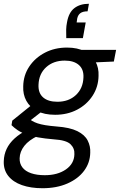

<svg xmlns="http://www.w3.org/2000/svg" viewBox="-49 -765 635 1017"><path d="M176 232Q114 232 67 215.5Q20 199 -5.5 166.5Q-31 134 -29 88Q-28 54 -14 24Q0 -6 28.5 -32Q57 -58 100 -79L151 -45Q104 -23 80 7.5Q56 38 55 73Q54 101 69.5 121.5Q85 142 115.5 152.5Q146 163 188 163Q256 163 300 132.5Q344 102 345 52Q347 21 324.5 -1Q302 -23 235 -27Q187 -31 151.5 -37.5Q116 -44 89.5 -53.5Q63 -63 44.5 -75.5Q26 -88 12 -102L16 -126L125 -214L190 -188L77 -100L96 -142Q109 -132 121.5 -124.5Q134 -117 150.5 -111.5Q167 -106 191 -102Q215 -98 251 -95Q321 -90 360.5 -70.5Q400 -51 415.5 -20.5Q431 10 429 44Q428 97 396.5 139.5Q365 182 308 207Q251 232 176 232ZM243 -157Q186 -157 147.5 -177Q109 -197 90.5 -231Q72 -265 74 -308Q75 -366 106 -412.5Q137 -459 189 -486Q241 -513 306 -513Q362 -513 400 -493Q438 -473 456.5 -439.5Q475 -406 473 -363Q472 -305 441.5 -258Q411 -211 359.5 -184Q308 -157 243 -157ZM255 -226Q315 -226 353 -261.5Q391 -297 393 -355Q395 -398 368.5 -421Q342 -444 294 -444Q234 -444 195.5 -409Q157 -374 155 -316Q153 -272 179.5 -249Q206 -226 255 -226ZM373 -431 360 -501H566L554 -439ZM422 -745 415 -705Q390 -705 377 -695.5Q364 -686 360 -667L357 -646H405L390 -563H302Q301 -589 301.5 -608.5Q302 -628 306 -647Q315 -699 345 -722Q375 -745 422 -745Z"/></svg>

Font: DM Sans 17pt
Style: Italic
Weight: 400
Italic angle: -10°
Version: Version 4.004;gftools[0.9.30]